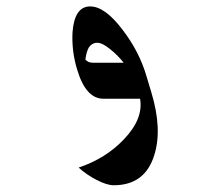

<svg xmlns="http://www.w3.org/2000/svg" viewBox="-20 -334 662 583"><path d="M405.3 -34.2H293.9Q240.2 -34.2 213.9 -124Q197.3 -178.7 200.2 -236.3Q206.1 -314.5 253.9 -314.5Q298.8 -314.5 352.5 -243.2Q403.3 -176.8 424.8 -102.5L439.5 -53.7Q473.6 58.6 448.2 137.7Q419.9 228.5 325.2 228.5Q304.7 228.5 273.4 212.4Q242.2 196.3 218.8 174.8Q300.8 147.5 356.4 88.9Q416 26.4 405.3 -34.2ZM355.5 -143.6Q335.9 -168 314.5 -184.6Q291 -204.1 275.4 -204.1Q258.8 -204.1 249 -188.5Q242.2 -175.8 239.3 -153.3Q241.2 -150.4 247.1 -147Q252.9 -143.6 260.7 -143.6Z"/></svg>

Font: Thabit-Bold-Oblique
Style: Bold Oblique
Weight: 700
Designer: Regenerated by Nadim Shaikli
Foundry: MAK Alagha
Version: 0.01